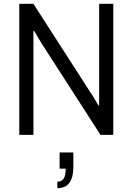

<svg xmlns="http://www.w3.org/2000/svg" viewBox="-20 -706 694 1005"><path d="M81 0V-686H155L458 -215Q463 -209 469.5 -197.5Q476 -186 483 -174.5Q490 -163 495 -154H499Q499 -170 499 -186.5Q499 -203 499 -217V-686H573V0H506L197 -480Q191 -489 179.5 -509Q168 -529 159 -544H155Q155 -528 155 -510.5Q155 -493 155 -478V0ZM280 279V245Q303 245 313.5 228Q324 211 324 177H292V92H364V164Q364 205 354.5 230Q345 255 326.5 267Q308 279 280 279Z"/></svg>

Font: Archivo SemiCondensed Light
Style: Regular
Weight: 300
Width: 4
Designer: Hector Gatti
Foundry: Omnibus-Type
Version: Version 2.001